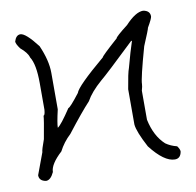

<svg xmlns="http://www.w3.org/2000/svg" viewBox="-61 -546 609 597"><g transform="rotate(-10 244.0 -247.5)"><path d="M427.7 -484.4Q449.2 -481 449.2 -462.9Q449.2 -456.5 433.6 -429.7Q433.6 -425.8 412.1 -375Q384.8 -278.3 384.8 -259.8Q384.8 -253.9 380.9 -240.2V-148.4Q392.1 -95.2 423.8 -66.4Q439 -55.7 459 -50.8Q466.8 -40.5 466.8 -33.2Q463.4 -11.7 445.3 -11.7Q411.6 -11.7 369.1 -66.4Q341.8 -117.7 339.8 -140.6V-252Q348.1 -302.7 353.5 -316.4Q367.7 -369.1 377 -396.5V-398.4H375Q282.7 -310.1 261.7 -293Q228 -263.7 212.9 -236.3Q185.5 -207 138.7 -146.5Q115.2 -124.5 101.6 -97.7Q64.5 -63.5 64.5 -39.1Q53.7 -15.6 39.1 -15.6Q17.6 -19 17.6 -37.1L43 -105.5Q43 -112.8 54.7 -144.5Q66.4 -207 66.4 -216.8Q70.8 -216.8 72.3 -234.4V-318.4Q72.3 -378.4 56.6 -402.3Q52.7 -417.5 31.2 -435.5Q19.5 -451.2 19.5 -459Q25.4 -478.5 39.1 -478.5Q55.7 -478.5 91.8 -431.6Q113.3 -382.8 113.3 -343.8V-228.5Q103.5 -186 103.5 -171.9Q114.7 -178.7 146.5 -226.6Q151.9 -226.6 183.6 -267.6Q189.5 -287.6 279.3 -363.3Q279.3 -367.2 332 -414.1Q332 -418.9 371.1 -449.2Q403.8 -484.4 427.7 -484.4Z"/></g></svg>

Font: CEF Fonts CJK
Style: Regular
Weight: 400
Designer: PartyBoss (派对大魔王)
Version: Release 2.25